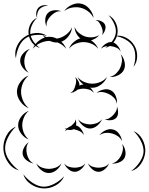

<svg xmlns="http://www.w3.org/2000/svg" viewBox="-98 -970 870 1122"><path d="M-5 -629Q-15 -663 0 -698Q15 -733 44 -753Q73 -774 110.5 -777Q148 -780 177 -760Q143 -769 108 -765.5Q73 -762 50 -745Q27 -729 12.5 -696.5Q-2 -664 -5 -629ZM575 -760Q608 -766 639 -749.5Q670 -733 687 -704Q704 -676 703.5 -640.5Q703 -605 682 -579Q693 -610 692.5 -643Q692 -676 679 -699Q665 -722 636.5 -738.5Q608 -755 575 -760ZM94 -685Q104 -714 132.5 -734.5Q161 -755 191 -755Q222 -755 250 -734.5Q278 -714 289 -685Q269 -709 242.5 -720Q216 -731 191 -731Q167 -731 140.5 -720Q114 -709 94 -685ZM305 -685Q314 -710 338.5 -729Q363 -748 390 -748Q417 -748 441.5 -729Q466 -710 476 -685Q458 -706 435 -715Q412 -724 390 -724Q369 -724 345.5 -715Q322 -706 305 -685ZM492 -685Q500 -701 519 -713.5Q538 -726 556 -724Q574 -721 588.5 -704Q603 -687 607 -669Q597 -685 582 -691.5Q567 -698 552 -700Q538 -702 521.5 -699.5Q505 -697 492 -685ZM70 -545Q50 -554 34.5 -575Q19 -596 20 -618Q21 -640 38.5 -659Q56 -678 77 -684Q60 -671 52.5 -652.5Q45 -634 44 -616Q43 -599 48.5 -579.5Q54 -560 70 -545ZM607 -653Q623 -637 629.5 -610Q636 -583 626 -562Q616 -541 591 -529.5Q566 -518 543 -520Q566 -526 581 -541Q596 -556 604 -573Q612 -590 614.5 -611Q617 -632 607 -653ZM70 -338Q42 -348 21.5 -376Q1 -404 1 -434Q1 -464 21.5 -491.5Q42 -519 70 -529Q47 -510 36 -484Q25 -458 25 -434Q25 -410 36 -383.5Q47 -357 70 -338ZM328 -427 329 -431Q320 -427 312 -427Q326 -433 332.5 -445Q339 -457 342 -469Q346 -480 347 -493.5Q348 -507 340 -520Q351 -512 359 -497.5Q367 -483 366 -470Q378 -476 389 -476H390Q365 -494 356 -520Q373 -499 396.5 -490Q420 -481 441 -481Q463 -481 486.5 -490Q510 -499 527 -520Q518 -495 493 -476Q468 -457 441 -457Q435 -457 429 -458Q444 -444 450 -427Q438 -442 421 -447Q404 -452 389 -452Q381 -452 372.5 -450.5Q364 -449 355 -446Q346 -437 332 -432Q330 -430 328 -427ZM466 -427Q482 -441 506.5 -446.5Q531 -452 550 -442Q569 -432 578.5 -408.5Q588 -385 585 -364Q581 -385 567.5 -399Q554 -413 539 -420Q524 -428 505 -431.5Q486 -435 466 -427ZM585 -348Q592 -333 592 -313Q592 -293 581 -281Q569 -269 549 -267.5Q529 -266 514 -273Q530 -272 542 -280Q554 -288 563 -297Q572 -307 579.5 -319.5Q587 -332 585 -348ZM70 -155Q45 -164 26.5 -188Q8 -212 8 -238Q8 -265 26.5 -289Q45 -313 70 -322Q50 -305 41 -282Q32 -259 32 -238Q32 -217 41 -194.5Q50 -172 70 -155ZM280 -203Q284 -209 289 -215Q284 -216 280 -219Q287 -218 294 -220Q305 -229 317 -234Q318 -234 320 -236Q328 -243 335.5 -251.5Q343 -260 343 -273Q350 -255 346 -237Q363 -233 376 -215.5Q389 -198 392 -180Q383 -196 368.5 -203Q354 -210 340 -213Q336 -214 332 -215Q325 -211 315.5 -210.5Q306 -210 297 -212Q288 -209 280 -203ZM498 -273Q490 -252 470 -235.5Q450 -219 428 -219Q407 -219 387 -235.5Q367 -252 359 -273Q373 -256 392 -249.5Q411 -243 428 -243Q446 -243 465 -249.5Q484 -256 498 -273ZM13 26Q-26 15 -50.5 -20.5Q-75 -56 -78 -96Q-81 -137 -61.5 -175.5Q-42 -214 -5 -230Q-34 -202 -52 -165.5Q-70 -129 -68 -97Q-66 -64 -42.5 -30.5Q-19 3 13 26ZM483 -180Q496 -198 519 -208.5Q542 -219 563 -213Q584 -208 598.5 -187Q613 -166 615 -145Q606 -164 589.5 -175Q573 -186 557 -190Q540 -195 520.5 -193.5Q501 -192 483 -180ZM682 -204Q716 -190 734.5 -155Q753 -120 751 -83Q748 -46 726 -13Q704 20 668 30Q698 8 718.5 -23Q739 -54 741 -83Q742 -113 725.5 -146Q709 -179 682 -204ZM98 -15Q78 -18 59 -32Q40 -46 35 -66Q31 -85 42 -106.5Q53 -128 70 -139Q58 -123 56.5 -105Q55 -87 59 -71Q62 -56 71 -40Q80 -24 98 -15ZM615 -129Q629 -114 634 -90Q639 -66 630 -48Q621 -30 598 -21Q575 -12 555 -15Q575 -19 588 -32Q601 -45 609 -60Q616 -74 619.5 -92Q623 -110 615 -129ZM261 -15Q253 7 232 24Q211 41 187 41Q164 41 143 24Q122 7 114 -15Q129 3 149 10Q169 17 187 17Q206 17 226 10Q246 3 261 -15ZM400 -15Q394 3 376 18.5Q358 34 339 34Q319 34 301.5 18.5Q284 3 277 -15Q289 0 306 5Q323 10 339 10Q354 10 371 5Q388 0 400 -15ZM539 -15Q533 3 515 18.5Q497 34 478 34Q458 34 440.5 18.5Q423 3 416 -15Q429 0 445.5 5Q462 10 478 10Q493 10 510 5Q527 0 539 -15ZM277 60Q262 95 226.5 114Q191 133 154 131Q116 129 82.5 106.5Q49 84 38 48Q61 78 92.5 98.5Q124 119 154 121Q184 122 217.5 105Q251 88 277 60ZM277 -905Q292 -928 321.5 -941.5Q351 -955 378 -948Q405 -942 425.5 -917Q446 -892 449 -865Q436 -890 415 -905Q394 -920 372 -925Q351 -930 325 -926Q299 -922 277 -905ZM119 -866Q112 -880 114 -896.5Q116 -913 126 -924Q136 -935 152.5 -938.5Q169 -942 183 -936Q168 -937 155 -931.5Q142 -926 133 -917Q125 -908 121 -894.5Q117 -881 119 -866ZM174 -815Q165 -833 166.5 -856.5Q168 -880 182 -894Q196 -908 219.5 -910Q243 -912 260 -904Q241 -906 225.5 -897.5Q210 -889 199 -877Q188 -866 180 -850.5Q172 -835 174 -815ZM536 -881Q563 -868 577.5 -838.5Q592 -809 589 -779Q586 -749 566.5 -723.5Q547 -698 517 -690Q542 -707 559.5 -731.5Q577 -756 579 -780Q581 -804 569 -831.5Q557 -859 536 -881ZM135 -690Q108 -697 89.5 -721Q71 -745 69 -773Q66 -801 79.5 -828Q93 -855 119 -866Q99 -847 88 -821.5Q77 -796 79 -774Q81 -752 96.5 -729Q112 -706 135 -690ZM460 -853Q475 -854 492.5 -846.5Q510 -839 516 -825Q522 -811 515.5 -793Q509 -775 498 -765Q504 -779 501.5 -792Q499 -805 494 -816Q489 -827 481.5 -838Q474 -849 460 -853ZM482 -765Q467 -746 440.5 -736.5Q414 -727 391 -735Q369 -742 353.5 -765.5Q338 -789 338 -813Q346 -791 363.5 -777Q381 -763 399 -757Q417 -751 439 -752Q461 -753 482 -765ZM323 -810Q321 -782 301 -756.5Q281 -731 253 -724Q226 -717 196.5 -729.5Q167 -742 151 -765Q174 -749 200 -745.5Q226 -742 247 -747Q269 -753 290 -769Q311 -785 323 -810Z"/></svg>

Font: Rubik Puddles
Style: Regular
Weight: 400
Designer: Hubert and Fischer, NaN
Foundry: Hubert and Fischer, NaN
Version: Version 2.200